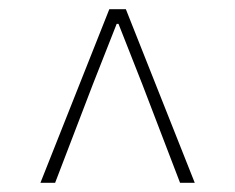

<svg xmlns="http://www.w3.org/2000/svg" viewBox="-20 -690 512 418"><path d="M68 -292 218 -670H254L404 -292H372L290 -506L238 -638H234L182 -506L100 -292Z"/></svg>

Font: Mada ExtraLight
Style: Regular
Weight: 250
Designer: Khaled Hosny
Version: Version 1.5